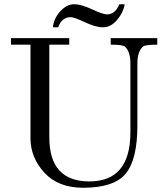

<svg xmlns="http://www.w3.org/2000/svg" viewBox="-20 -872 787 907"><path d="M723 -692V-661Q664 -661 654 -651Q629 -626 629 -573V-279Q629 -119 574 -52Q519 15 373 15Q255 15 189.5 -56.5Q124 -128 124 -219V-661H32V-692H307V-661H213V-223Q213 -15 402 -15Q596 -15 596 -247V-573Q596 -628 570 -652Q560 -661 503 -661V-692ZM566 -852 569 -849Q560 -808 531 -775.5Q502 -743 467 -743Q432 -743 381 -767Q330 -791 314 -791Q272 -791 255 -743H233L230 -746Q236 -788 266 -820Q296 -852 330 -852Q364 -852 415 -828Q466 -804 485 -804Q524 -804 544 -852Z"/></svg>

Font: GFS Didot
Style: Regular
Weight: 400
Designer: Takis Katsoulidis and George D. Matthiopoulos
Foundry: Takis Katsoulidis and George D. Matthiopoulos
Version: Version 1.0